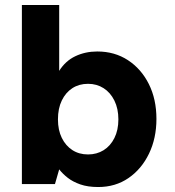

<svg xmlns="http://www.w3.org/2000/svg" viewBox="-20 -740 702 772"><path d="M375 12Q333 12 303 1.5Q273 -9 252.5 -25Q232 -41 218 -59L201 0H68V-720H218V-455Q243 -495 283 -514Q323 -533 371 -533Q441 -533 494.5 -498Q548 -463 578.5 -402Q609 -341 609 -262Q609 -184 579 -122Q549 -60 496.5 -24Q444 12 375 12ZM334 -119Q369 -119 396.5 -136Q424 -153 440 -185Q456 -217 456 -260Q456 -303 440 -335.5Q424 -368 396.5 -385.5Q369 -403 334 -403Q298 -403 271 -385.5Q244 -368 228.5 -336Q213 -304 213 -260Q213 -217 228.5 -185.5Q244 -154 271 -136.5Q298 -119 334 -119Z"/></svg>

Font: DM Sans 10pt Black
Style: Regular
Weight: 900
Version: Version 4.004;gftools[0.9.30]